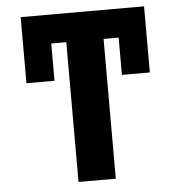

<svg xmlns="http://www.w3.org/2000/svg" viewBox="-53 -811 808 862"><g transform="rotate(-5 350.5 -380.0)"><path d="M434.1 -629.9H502V-461.9H627.9V-759.8H71.8V-461.9H198.2V-629.9H266.1V0H434.1Z"/></g></svg>

Font: Noto Reveo Sans
Style: Regular
Weight: 800
Designer: Monotype Design Team
Foundry: Monotype Imaging Inc.
Version: Version 2.007